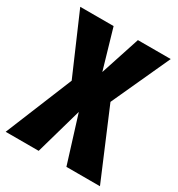

<svg xmlns="http://www.w3.org/2000/svg" viewBox="-175 -806 852 917"><g transform="rotate(30 251.0 -347.5)"><path d="M353 -374 511 0H326L246 -257L173 0H-9L142 -369L1 -695H185L248 -478L319 -695H500Z"/></g></svg>

Font: Fira Sans Extra Condensed ExtraBold
Style: Regular
Weight: 800
Width: 1
Designer: Carrois Corporate & Edenspiekermann AG
Foundry: Carrois Corporate GbR & Edenspiekermann AG
Version: Version 4.203